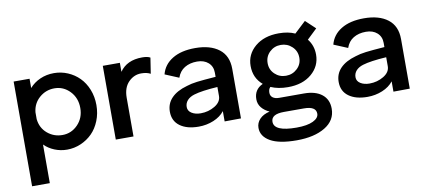

<svg xmlns="http://www.w3.org/2000/svg" viewBox="-70 -814 2854 1282"><g transform="rotate(-10 1357.0 -173.0)"><path d="M166 -500V-437Q195.3 -470.7 238.3 -489.7Q281.2 -508.8 332 -508.8Q380.9 -508.8 425.3 -490Q469.7 -471.2 502.9 -437.7Q536.1 -404.3 555.7 -355.5Q575.2 -306.6 575.2 -250Q575.2 -192.9 555.4 -143.8Q535.6 -94.7 502.4 -61.5Q469.2 -28.3 424.8 -9.3Q380.4 9.8 332 9.8Q287.1 9.8 247.1 -6.6Q207 -22.9 178.2 -51.8V210H58.1V-500ZM166 -226.1Q172.4 -166 215.8 -128.9Q259.3 -91.8 317.9 -91.8Q378.9 -91.8 422.4 -137Q465.8 -182.1 465.8 -249Q465.8 -317.4 422.4 -362.8Q378.9 -408.2 317.9 -408.2Q259.8 -408.2 216.1 -370.4Q172.4 -332.5 166 -272.9Z M930.7 -509.8Q967.3 -509.8 985.4 -499L968.8 -392.1Q943.8 -405.8 905.8 -405.8Q856.4 -405.8 819.6 -368.2Q782.7 -330.6 782.7 -262.2V0H662.6V-500H778.3V-439Q826.7 -509.8 930.7 -509.8Z M1289.6 -509.8Q1392.1 -509.8 1451.2 -464.4Q1510.3 -418.9 1510.3 -330.1V-112.8V5.9L1399.4 6.8V-63Q1372.6 -28.3 1325 -8.5Q1277.3 11.2 1223.6 11.2Q1144 11.2 1097.2 -22.9Q1050.3 -57.1 1050.3 -120.1Q1050.3 -174.8 1086.7 -212.6Q1123 -250.5 1192.4 -270Q1223.1 -280.3 1263.9 -285.4Q1304.7 -290.5 1391.6 -296.9V-325.2Q1391.6 -367.7 1362.8 -393.3Q1334 -418.9 1286.6 -418.9Q1237.8 -418.9 1202.4 -397.5Q1167 -376 1152.3 -333L1058.6 -372.1Q1075.2 -436.5 1135 -473.1Q1194.8 -509.8 1289.6 -509.8ZM1166.5 -131.8Q1166.5 -105 1191.2 -89.6Q1215.8 -74.2 1252.4 -74.2Q1304.7 -74.2 1348.1 -100.3Q1391.6 -126.5 1391.6 -167V-228Q1283.7 -221.2 1231.4 -205.1Q1200.7 -195.8 1183.6 -176.8Q1166.5 -157.7 1166.5 -131.8Z M2043.5 -561 2109.4 -499 2041.5 -434.1Q2078.1 -388.7 2078.1 -327.1Q2078.1 -249 2017.3 -197Q1956.5 -145 1856.4 -145Q1790 -145 1740.2 -167Q1726.6 -154.8 1726.6 -129.9Q1726.6 -108.4 1742.2 -96.7Q1757.8 -85 1785.2 -85H1953.1Q2031.2 -85 2074.7 -50.3Q2118.2 -15.6 2118.2 46.9Q2118.2 126.5 2044.7 170.7Q1971.2 214.8 1852.5 214.8Q1733.9 214.8 1674.1 180.7Q1614.3 146.5 1614.3 88.9Q1614.3 55.2 1638.2 29.8Q1662.1 4.4 1706.5 -5.9Q1673.3 -20.5 1653.3 -44.9Q1633.3 -69.3 1633.3 -102.1Q1633.3 -168 1693.4 -195.8Q1634.3 -246.1 1634.3 -327.1Q1634.3 -405.8 1695.6 -457.8Q1756.8 -509.8 1856.4 -509.8Q1920.9 -509.8 1966.3 -488.8ZM1713.4 64.9Q1713.4 130.9 1865.2 130.9Q1938.5 130.9 1978 111.8Q2017.6 92.8 2017.6 63Q2017.6 13.2 1935.5 13.2H1800.3Q1713.4 13.2 1713.4 64.9ZM1749.5 -326.2Q1749.5 -281.7 1780.8 -252Q1812 -222.2 1856.4 -222.2Q1900.9 -222.2 1932.6 -252Q1964.4 -281.7 1964.4 -326.2Q1964.4 -371.1 1932.6 -401.1Q1900.9 -431.2 1856.4 -431.2Q1812 -431.2 1780.8 -401.1Q1749.5 -371.1 1749.5 -326.2Z M2434.1 -509.8Q2536.6 -509.8 2595.7 -464.4Q2654.8 -418.9 2654.8 -330.1V-112.8V5.9L2543.9 6.8V-63Q2517.1 -28.3 2469.5 -8.5Q2421.9 11.2 2368.2 11.2Q2288.6 11.2 2241.7 -22.9Q2194.8 -57.1 2194.8 -120.1Q2194.8 -174.8 2231.2 -212.6Q2267.6 -250.5 2336.9 -270Q2367.7 -280.3 2408.4 -285.4Q2449.2 -290.5 2536.1 -296.9V-325.2Q2536.1 -367.7 2507.3 -393.3Q2478.5 -418.9 2431.2 -418.9Q2382.3 -418.9 2346.9 -397.5Q2311.5 -376 2296.9 -333L2203.1 -372.1Q2219.7 -436.5 2279.5 -473.1Q2339.4 -509.8 2434.1 -509.8ZM2311 -131.8Q2311 -105 2335.7 -89.6Q2360.4 -74.2 2397 -74.2Q2449.2 -74.2 2492.7 -100.3Q2536.1 -126.5 2536.1 -167V-228Q2428.2 -221.2 2376 -205.1Q2345.2 -195.8 2328.1 -176.8Q2311 -157.7 2311 -131.8Z"/></g></svg>

Font: Human Sans Medium
Style: Regular
Weight: 500
Designer: Tim Radville
Foundry: Continuum
Version: Version 1.000;FEAKit 1.0